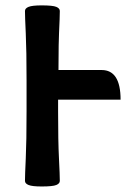

<svg xmlns="http://www.w3.org/2000/svg" viewBox="-20 -674 489 702"><path d="M192.4 -309.6V-267.6Q192.4 -156.2 195.6 -94.7Q198.7 -33.2 198.7 -12.7Q198.7 -2.9 185.8 2.4Q172.9 7.8 132.3 7.8Q97.7 7.8 84.5 2.4Q71.3 -2.9 71.3 -12.7Q71.3 -33.2 74.2 -94.7Q77.1 -156.2 77.1 -267.6V-378.9Q77.1 -490.2 74.2 -551.8Q71.3 -613.3 71.3 -633.8Q71.3 -643.6 84.5 -648.9Q97.7 -654.3 132.3 -654.3Q172.9 -654.3 185.8 -648.9Q198.7 -643.6 198.7 -633.8Q198.7 -613.3 195.8 -551.8Q194.3 -531.2 193.8 -418H351.6Q420.9 -418 420.9 -309.6Z"/></svg>

Font: ALMAS
Style: Bold
Weight: 700
Designer: ALMAS Font/ by Husham Jawad Kadhim, derived from the Bainsely font by/ Paul James MIller
Foundry: High-Logic / Made with FontCreator
Version: Version 1.411;September 19, 2021;FontCreator 14.0.0.2814 32-